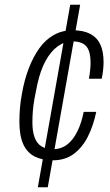

<svg xmlns="http://www.w3.org/2000/svg" viewBox="-20 -743 467 812"><path d="M140 49 277 -723H319L182 49ZM203 -65Q158 -65 126 -81.5Q94 -98 78 -134Q62 -170 62 -228Q62 -257 64.5 -287Q67 -317 73 -348Q83 -405 101.5 -453.5Q120 -502 146 -538.5Q172 -575 207.5 -595Q243 -615 287 -615Q332 -615 361 -600Q390 -585 404 -555.5Q418 -526 418 -480Q418 -466 416 -446.5Q414 -427 410 -410H356Q359 -425 361 -444Q363 -463 363 -477Q363 -509 355.5 -529Q348 -549 331 -558.5Q314 -568 286 -568Q253 -568 224 -547Q195 -526 173 -486Q151 -446 138 -387Q131 -355 126 -327Q121 -299 119 -274Q117 -249 117 -226Q117 -187 126.5 -161.5Q136 -136 155.5 -124Q175 -112 203 -112Q239 -112 264.5 -132Q290 -152 307.5 -188Q325 -224 334 -270H387Q375 -212 352 -166Q329 -120 292.5 -92.5Q256 -65 203 -65Z"/></svg>

Font: Archivo Condensed ExtraLight
Style: Italic
Weight: 250
Width: 3
Italic angle: -10°
Designer: Hector Gatti
Foundry: Omnibus-Type
Version: Version 2.001